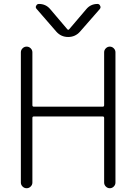

<svg xmlns="http://www.w3.org/2000/svg" viewBox="-20 -995 700 993"><path d="M577.1 -724.6V-50.8Q577.1 -39.1 568.4 -30.3Q559.6 -21.5 547.9 -21.5Q536.1 -21.5 527.3 -30.3Q518.6 -39.1 518.6 -50.8V-384.8Q518.6 -392.6 511.7 -392.6H154.3Q147.5 -392.6 147.5 -384.8V-50.8Q147.5 -39.1 138.7 -30.3Q129.9 -21.5 117.7 -21.5Q105.5 -21.5 96.7 -30.3Q87.9 -39.1 87.9 -50.8V-724.6Q87.9 -736.3 96.7 -745.1Q105.5 -753.9 117.7 -753.9Q129.9 -753.9 138.7 -745.1Q147.5 -736.3 147.5 -724.6V-451.2Q147.5 -443.4 154.3 -443.4H511.7Q518.6 -443.4 518.6 -451.2V-724.6Q518.6 -736.3 527.3 -745.1Q536.1 -753.9 547.9 -753.9Q559.6 -753.9 568.4 -745.1Q577.1 -736.3 577.1 -724.6ZM328.1 -843.8Q333 -837.9 337.9 -843.8L426.8 -948.2Q449.2 -974.6 484.4 -974.6Q494.1 -974.6 498 -964.8Q500 -960.9 500 -958Q500 -953.1 496.1 -948.2L393.6 -831.1Q369.1 -803.7 332.5 -803.7Q295.9 -803.7 271.5 -831.1L169.9 -948.2Q165 -953.1 165 -958Q165 -961.9 167 -964.8Q170.9 -974.6 181.6 -974.6Q216.8 -974.6 239.3 -948.2Z"/></svg>

Font: Gen Jyuu Gothic Light
Style: Regular
Weight: 200
Designer: [Source Han Sans]
Ryoko NISHIZUKA  (kana & ideographs); Paul D. Hunt (Latin, Greek & Cyrillic); Wenlong ZHANG  (bopomofo
Version: Version 1.002.20150607